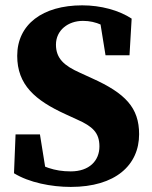

<svg xmlns="http://www.w3.org/2000/svg" viewBox="-20 -696 581 734"><path d="M250.6 18.6C421.5 18.6 511.8 -64.9 511.8 -182.9C511.8 -284.2 459.4 -339.3 331.7 -396.8L284.8 -418.3C225.5 -444.8 193.9 -472.4 193.9 -525.3C193.9 -580.1 239.9 -616.2 297 -616.2C348.5 -616.2 386.3 -595.6 439.6 -557V-607L359 -635.7L383.4 -484.7H475.1L483.3 -624.8C434.5 -656.8 365.6 -675.6 294.3 -675.6C142.8 -675.6 45.8 -602.7 45.8 -482.7C45.8 -372 113.6 -312.6 231.5 -258.9L273.8 -239.5C334.1 -212.8 360.1 -188.8 360.1 -136.1C360.1 -81.9 321.7 -40.8 250.5 -40.8C186.1 -40.8 144.9 -58.6 81.4 -92.8V-44.8L158.7 -20.4L132.7 -182.3H39.5L33.5 -33.7C91.1 1.8 175.6 18.6 250.6 18.6Z"/></svg>

Font: Source Serif Variable
Style: Regular
Weight: 389
Designer: Frank Grießhammer
Foundry: Adobe Systems Incorporated
Version: Version 3.001;hotconv 1.0.111;makeotfexe 2.5.65597